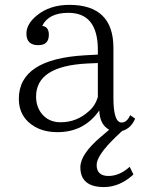

<svg xmlns="http://www.w3.org/2000/svg" viewBox="-20 -528 583 777"><path d="M376 -307.1V-326.2Q376 -476.1 256.8 -476.1Q176.8 -476.1 150.9 -423.3Q177.7 -419.9 177.7 -387.2Q177.7 -345.2 134.8 -345.2Q86.9 -345.2 86.9 -392.1Q86.9 -430.7 128.9 -465.3Q181.2 -508.3 260.7 -508.3Q439 -508.3 439 -334V-131.8Q439 -32.2 472.2 -32.2Q493.7 -32.2 506.8 -62L526.9 -47.9Q510.3 -8.3 474.1 2L447.8 26.9Q371.1 101.1 371.1 139.2Q371.1 184.1 418.9 184.1Q463.9 184.1 504.9 147L520 178.2Q464.4 229 400.9 229Q305.2 229 305.2 148.9Q305.2 95.7 389.2 24.9L421.9 -2.9Q383.3 -24.4 381.8 -81.1Q320.8 6.8 212.9 6.8Q159.2 6.8 121.1 -15.1Q56.2 -52.7 56.2 -127.9Q56.2 -289.1 323.7 -304.2ZM376 -272.9 333 -271Q126 -260.7 126 -137.2Q126 -98.6 147 -70.3Q175.3 -33.2 225.1 -33.2Q290.5 -33.2 339.8 -78.1Q365.7 -100.6 376 -135.3Z"/></svg>

Font: I.Ming
Style: Regular
Weight: 400
Designer: Ichiten Fonts Project
Version: Version 6.11; Dec 27, 2019